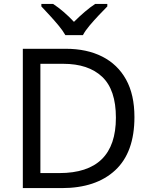

<svg xmlns="http://www.w3.org/2000/svg" viewBox="-20 -964 770 984"><path d="M669 -364Q669 -183 570.5 -91.5Q472 0 296 0H97V-714H317Q425 -714 504 -674Q583 -634 626 -556.5Q669 -479 669 -364ZM574 -361Q574 -504 503.5 -570.5Q433 -637 304 -637H187V-77H284Q574 -77 574 -361ZM315 -784Q302 -807 280 -833.5Q258 -860 234 -886Q210 -912 192 -931V-944H252Q278 -927 306 -903Q334 -879 359 -852Q386 -879 414 -903Q442 -927 468 -944H530V-931Q511 -912 486.5 -886Q462 -860 439.5 -833.5Q417 -807 405 -784Z"/></svg>

Font: Noto Sans Gunjala Gondi Semibold
Style: Regular
Weight: 600
Designer: Ek Type
Foundry: Ek Type
Version: Version 1.004; ttfautohint (v1.8.4.7-5d5b)